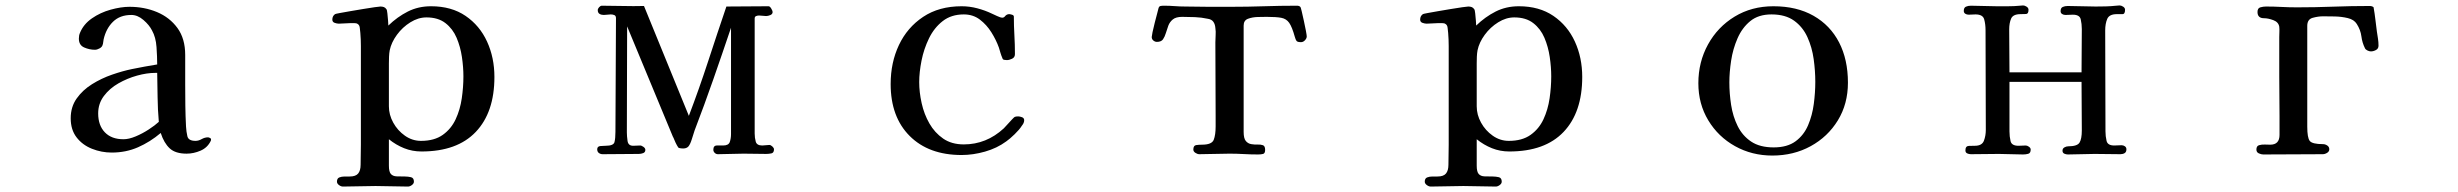

<svg xmlns="http://www.w3.org/2000/svg" viewBox="-20 -565 9040 706"><path d="M564 -117Q560 -162 559.5 -207Q559 -252 558 -297H551Q520 -297 484 -287Q448 -277 415.5 -258.5Q383 -240 362 -212Q341 -184 341 -148Q341 -104 365.5 -78.5Q390 -53 434 -53Q454 -53 479 -63.5Q504 -74 527 -89Q550 -104 564 -117ZM756 -53Q756 -49 755 -47Q743 -22 717.5 -11Q692 0 666 0Q625 0 604 -19.5Q583 -39 571 -76Q532 -43 487.5 -23.5Q443 -4 391 -4Q353 -4 318 -18Q283 -32 261.5 -60Q240 -88 240 -130Q240 -172 262 -203Q284 -234 318.5 -255.5Q353 -277 392 -290.5Q431 -304 465 -311Q488 -316 511.5 -320Q535 -324 558 -328Q558 -356 555.5 -392Q553 -428 539 -453Q529 -473 507.5 -491.5Q486 -510 463 -510Q421 -510 395.5 -485Q370 -460 361 -420Q360 -416 359.5 -410Q359 -404 357 -399Q355 -392 346 -387Q337 -382 329 -382Q309 -382 289.5 -390.5Q270 -399 270 -423Q270 -435 274 -444Q287 -476 318 -497.5Q349 -519 387 -529.5Q425 -540 456 -540Q511 -540 557.5 -520.5Q604 -501 632.5 -462Q661 -423 661 -363Q661 -336 661 -308.5Q661 -281 661 -254Q661 -215 661.5 -176.5Q662 -138 664 -100Q665 -81 669 -64Q673 -47 699 -47Q710 -47 721.5 -53.5Q733 -60 745 -60Q747 -60 751.5 -58Q756 -56 756 -53Z M1684 -284Q1684 -318 1678.5 -355.5Q1673 -393 1659 -426Q1645 -459 1618 -480Q1591 -501 1548 -501Q1518 -501 1489 -483Q1460 -465 1439.5 -437Q1419 -409 1413 -380Q1411 -369 1410.5 -356.5Q1410 -344 1410 -332Q1410 -292 1410 -253Q1410 -214 1410 -174Q1410 -143 1426 -114Q1442 -85 1469 -66Q1496 -47 1528 -47Q1577 -47 1608 -69Q1639 -91 1655.5 -126.5Q1672 -162 1678 -203.5Q1684 -245 1684 -284ZM1798 -282Q1798 -152 1729.5 -80Q1661 -8 1530 -8Q1496 -8 1466 -20Q1436 -32 1410 -53V44Q1410 67 1417.5 75Q1425 83 1438.5 83.5Q1452 84 1469 84Q1480 84 1491 86.5Q1502 89 1502 103Q1502 110 1494.5 115.5Q1487 121 1480 121Q1450 121 1420.5 120Q1391 119 1361 119Q1331 119 1301 120Q1271 121 1241 121Q1234 121 1226.5 115.5Q1219 110 1219 103Q1219 91 1227.5 87.5Q1236 84 1247.5 84Q1259 84 1266 84Q1288 84 1297 73Q1306 62 1306 41Q1306 22 1306.5 4Q1307 -14 1307 -33V-346Q1307 -371 1307 -395.5Q1307 -420 1305 -444Q1304 -452 1303 -462.5Q1302 -473 1295 -477Q1291 -480 1282.5 -480Q1274 -480 1269 -480Q1259 -480 1248 -479Q1237 -478 1226 -478Q1219 -478 1210.5 -481Q1202 -484 1202 -493Q1202 -506 1212 -513Q1213 -514 1229 -517Q1245 -520 1268.5 -524Q1292 -528 1316 -532Q1340 -536 1357.5 -538.5Q1375 -541 1379 -541Q1386 -541 1391.5 -539Q1397 -537 1401 -531Q1403 -529 1404.5 -515.5Q1406 -502 1407 -488.5Q1408 -475 1408 -471Q1441 -503 1479.5 -522.5Q1518 -542 1565 -542Q1640 -542 1692 -506.5Q1744 -471 1771 -412Q1798 -353 1798 -282Z M2826 -16Q2826 -3 2816.5 -1Q2807 1 2797 1Q2776 1 2755.5 0.5Q2735 0 2714 0Q2691 0 2667 1Q2643 2 2620 2Q2613 2 2608 -3Q2603 -8 2603 -14Q2603 -30 2616 -30Q2629 -30 2639 -30Q2659 -30 2663.5 -43Q2668 -56 2668 -72V-463Q2636 -368 2603 -273.5Q2570 -179 2534 -85Q2530 -73 2524 -53.5Q2518 -34 2511 -26Q2507 -22 2502 -20.5Q2497 -19 2492 -19Q2488 -19 2484 -19.5Q2480 -20 2476 -21Q2474 -22 2469 -31Q2464 -40 2460 -50Q2456 -60 2454 -63L2286 -468Q2286 -371 2285.5 -273.5Q2285 -176 2285 -78Q2285 -65 2287.5 -47Q2290 -29 2308 -29Q2315 -29 2321 -29.5Q2327 -30 2334 -30Q2339 -30 2346 -25Q2353 -20 2353 -14Q2353 -5 2345 -2Q2337 1 2329 1L2196 2Q2188 2 2182 -2.5Q2176 -7 2176 -16Q2176 -27 2188 -28Q2200 -29 2207 -29Q2236 -29 2239.5 -42.5Q2243 -56 2243 -80Q2243 -185 2244 -289.5Q2245 -394 2245 -498Q2245 -507 2239 -509.5Q2233 -512 2226 -512Q2219 -512 2213 -511Q2207 -510 2200 -510Q2191 -510 2184.5 -514Q2178 -518 2178 -528Q2178 -533 2183 -538.5Q2188 -544 2193 -544Q2232 -544 2270.5 -543Q2309 -542 2348 -543L2513 -139Q2551 -239 2584 -340Q2617 -441 2651 -541Q2689 -541 2728 -541.5Q2767 -542 2806 -542Q2811 -542 2816 -533.5Q2821 -525 2821 -521Q2821 -513 2812.5 -509.5Q2804 -506 2797 -506Q2790 -506 2784 -507Q2778 -508 2771 -508Q2766 -508 2760.5 -506Q2755 -504 2755 -497V-74Q2755 -58 2759 -44Q2763 -30 2783 -30Q2790 -30 2796 -31Q2802 -32 2809 -32Q2814 -32 2820 -26.5Q2826 -21 2826 -16Z M3746 -123Q3746 -117 3743.5 -112Q3741 -107 3737 -102Q3729 -89 3711 -71.5Q3693 -54 3680 -45Q3646 -20 3602 -7.5Q3558 5 3516 5Q3395 5 3325 -65Q3255 -135 3255 -256Q3255 -335 3285.5 -399.5Q3316 -464 3374.5 -503Q3433 -542 3516 -542Q3545 -542 3573.5 -534.5Q3602 -527 3627 -515Q3634 -512 3646.5 -506Q3659 -500 3666 -500Q3672 -500 3677 -507Q3683 -513 3691 -513Q3694 -513 3701 -511Q3708 -509 3708 -504Q3708 -470 3710 -435.5Q3712 -401 3712 -366Q3712 -354 3701.5 -349Q3691 -344 3682 -344Q3678 -344 3672.5 -345Q3667 -346 3666 -351Q3662 -360 3659 -370Q3656 -380 3653 -390Q3643 -418 3625.5 -446Q3608 -474 3583 -493Q3558 -512 3524 -512Q3478 -512 3446.5 -487.5Q3415 -463 3396 -424Q3377 -385 3368.5 -342Q3360 -299 3360 -263Q3360 -226 3369 -185.5Q3378 -145 3397.5 -111Q3417 -77 3448 -55.5Q3479 -34 3524 -34Q3607 -34 3671 -93Q3675 -97 3683.5 -106.5Q3692 -116 3700.5 -125Q3709 -134 3711 -135Q3715 -137 3724 -137Q3730 -137 3738 -134Q3746 -131 3746 -123Z M4785 -431Q4785 -424 4778.5 -417Q4772 -410 4764 -410Q4751 -410 4747.5 -414.5Q4744 -419 4741 -430Q4731 -466 4720.5 -481Q4710 -496 4691.5 -499.5Q4673 -503 4638 -503Q4626 -503 4605.5 -502.5Q4585 -502 4569 -496Q4553 -490 4553 -471V-80Q4553 -56 4561 -46.5Q4569 -37 4581 -35Q4593 -33 4604.5 -33.5Q4616 -34 4624 -31Q4632 -28 4632 -14Q4632 -1 4624.5 1Q4617 3 4606 3Q4580 3 4553.5 1.5Q4527 0 4501 0Q4473 0 4445.5 1Q4418 2 4390 2Q4383 2 4375.5 -3Q4368 -8 4368 -15Q4368 -30 4378.5 -31.5Q4389 -33 4400 -33Q4436 -33 4443 -51Q4450 -69 4450 -100V-139Q4450 -207 4449.5 -274.5Q4449 -342 4449 -409Q4449 -423 4450 -436Q4451 -449 4449 -462Q4448 -476 4441.5 -485Q4435 -494 4421 -496Q4398 -501 4374 -502Q4350 -503 4327 -503Q4304 -503 4292.5 -493.5Q4281 -484 4276 -470.5Q4271 -457 4267 -443.5Q4263 -430 4256.5 -420.5Q4250 -411 4234 -411Q4227 -411 4221 -416Q4215 -421 4215 -429Q4215 -432 4218 -447Q4221 -462 4226 -481Q4231 -500 4235 -515.5Q4239 -531 4240 -535Q4242 -542 4247.5 -543Q4253 -544 4260 -544Q4280 -544 4299.5 -542.5Q4319 -541 4339 -541Q4381 -540 4423 -540Q4465 -540 4507 -540Q4568 -540 4628 -542Q4688 -544 4749 -544Q4757 -544 4761 -540Q4763 -539 4766.5 -523.5Q4770 -508 4774.5 -488Q4779 -468 4782 -451.5Q4785 -435 4785 -431Z M5684 -284Q5684 -318 5678.5 -355.5Q5673 -393 5659 -426Q5645 -459 5618 -480Q5591 -501 5548 -501Q5518 -501 5489 -483Q5460 -465 5439.5 -437Q5419 -409 5413 -380Q5411 -369 5410.5 -356.5Q5410 -344 5410 -332Q5410 -292 5410 -253Q5410 -214 5410 -174Q5410 -143 5426 -114Q5442 -85 5469 -66Q5496 -47 5528 -47Q5577 -47 5608 -69Q5639 -91 5655.5 -126.5Q5672 -162 5678 -203.5Q5684 -245 5684 -284ZM5798 -282Q5798 -152 5729.5 -80Q5661 -8 5530 -8Q5496 -8 5466 -20Q5436 -32 5410 -53V44Q5410 67 5417.5 75Q5425 83 5438.5 83.5Q5452 84 5469 84Q5480 84 5491 86.5Q5502 89 5502 103Q5502 110 5494.5 115.5Q5487 121 5480 121Q5450 121 5420.5 120Q5391 119 5361 119Q5331 119 5301 120Q5271 121 5241 121Q5234 121 5226.5 115.5Q5219 110 5219 103Q5219 91 5227.5 87.5Q5236 84 5247.5 84Q5259 84 5266 84Q5288 84 5297 73Q5306 62 5306 41Q5306 22 5306.5 4Q5307 -14 5307 -33V-346Q5307 -371 5307 -395.5Q5307 -420 5305 -444Q5304 -452 5303 -462.5Q5302 -473 5295 -477Q5291 -480 5282.5 -480Q5274 -480 5269 -480Q5259 -480 5248 -479Q5237 -478 5226 -478Q5219 -478 5210.5 -481Q5202 -484 5202 -493Q5202 -506 5212 -513Q5213 -514 5229 -517Q5245 -520 5268.5 -524Q5292 -528 5316 -532Q5340 -536 5357.5 -538.5Q5375 -541 5379 -541Q5386 -541 5391.5 -539Q5397 -537 5401 -531Q5403 -529 5404.5 -515.5Q5406 -502 5407 -488.5Q5408 -475 5408 -471Q5441 -503 5479.5 -522.5Q5518 -542 5565 -542Q5640 -542 5692 -506.5Q5744 -471 5771 -412Q5798 -353 5798 -282Z M6655 -264Q6655 -305 6649 -348Q6643 -391 6626 -428.5Q6609 -466 6577 -489Q6545 -512 6494 -512Q6446 -512 6416 -487.5Q6386 -463 6369 -424Q6352 -385 6345.5 -342Q6339 -299 6339 -262Q6339 -221 6345.5 -179Q6352 -137 6369.5 -101.5Q6387 -66 6419 -44.5Q6451 -23 6502 -23Q6552 -23 6582.5 -45.5Q6613 -68 6628.5 -104.5Q6644 -141 6649.5 -183Q6655 -225 6655 -264ZM6775 -261Q6775 -183 6738 -122.5Q6701 -62 6638 -27.5Q6575 7 6497 7Q6422 7 6360 -27.5Q6298 -62 6261.5 -122.5Q6225 -183 6225 -259Q6225 -337 6260.5 -401.5Q6296 -466 6358.5 -504Q6421 -542 6501 -542Q6587 -542 6648.5 -507Q6710 -472 6742.5 -409Q6775 -346 6775 -261Z M7799 -16Q7799 -6 7792.5 -2Q7786 2 7777 2Q7753 2 7729.5 1.5Q7706 1 7682 1Q7657 1 7633 2Q7609 3 7584 3Q7577 3 7570.5 0Q7564 -3 7564 -11Q7564 -19 7571 -23Q7578 -27 7585 -27Q7618 -27 7626.5 -40.5Q7635 -54 7635 -85Q7635 -130 7634.5 -175Q7634 -220 7634 -264H7369V-82Q7369 -63 7373 -46Q7377 -29 7402 -29Q7409 -29 7415.5 -29.5Q7422 -30 7429 -30Q7434 -30 7440.5 -25.5Q7447 -21 7447 -15Q7447 -2 7438 0.5Q7429 3 7419 3Q7397 3 7375 2Q7353 1 7330 1Q7305 1 7279 1.5Q7253 2 7227 2Q7220 2 7213.5 -1Q7207 -4 7207 -12Q7207 -28 7219.5 -28.5Q7232 -29 7242 -29Q7268 -29 7275 -47.5Q7282 -66 7282 -87Q7282 -179 7281.5 -271Q7281 -363 7281 -454Q7281 -476 7276 -494Q7271 -512 7244 -512Q7238 -512 7231.5 -511.5Q7225 -511 7219 -511Q7212 -511 7206.5 -514.5Q7201 -518 7201 -525Q7201 -537 7209 -540.5Q7217 -544 7227 -544Q7250 -544 7274 -543Q7298 -542 7321 -542Q7342 -542 7364 -542Q7386 -542 7407 -544Q7410 -544 7413 -544.5Q7416 -545 7419 -545Q7425 -545 7432 -540.5Q7439 -536 7439 -529Q7439 -514 7430 -513.5Q7421 -513 7410 -513Q7382 -513 7375 -496.5Q7368 -480 7368 -457Q7368 -417 7368.5 -378Q7369 -339 7369 -299H7634Q7634 -339 7634.5 -378.5Q7635 -418 7635 -458Q7635 -477 7631 -494Q7627 -511 7602 -511Q7595 -511 7588.5 -510.5Q7582 -510 7575 -510Q7568 -510 7562.5 -513.5Q7557 -517 7557 -524Q7557 -536 7565 -539.5Q7573 -543 7583 -543Q7609 -543 7635 -542Q7661 -541 7686 -541Q7705 -541 7723.5 -541.5Q7742 -542 7761 -544Q7764 -544 7767.5 -544.5Q7771 -545 7774 -545Q7780 -545 7787 -540.5Q7794 -536 7794 -529Q7794 -513 7784.5 -513Q7775 -513 7764 -513Q7736 -513 7728.5 -495.5Q7721 -478 7721 -453Q7721 -361 7721.5 -268Q7722 -175 7722 -82Q7722 -64 7726 -47Q7730 -30 7754 -30Q7761 -30 7767.5 -30.5Q7774 -31 7781 -31Q7788 -31 7793.5 -27Q7799 -23 7799 -16Z M8726 -397Q8726 -386 8716.5 -381Q8707 -376 8698 -376Q8692 -376 8685 -379.5Q8678 -383 8676 -388Q8666 -408 8663 -431.5Q8660 -455 8646 -477Q8636 -493 8613 -498.5Q8590 -504 8565 -504.5Q8540 -505 8522 -505Q8504 -505 8484 -499.5Q8464 -494 8464 -470V-99Q8464 -59 8473 -47Q8482 -35 8522 -35Q8530 -35 8537.5 -30Q8545 -25 8545 -16Q8545 -8 8537 -3Q8529 2 8521 2Q8466 2 8411.5 2.5Q8357 3 8302 3Q8295 3 8286 -1Q8277 -5 8277 -15Q8277 -28 8286.5 -31Q8296 -34 8308 -33.5Q8320 -33 8328 -33Q8362 -33 8362 -69V-137Q8361 -210 8361 -283Q8361 -356 8361 -429Q8361 -438 8361.5 -447.5Q8362 -457 8361 -467Q8358 -484 8339 -491Q8320 -498 8305 -498Q8281 -498 8281 -521Q8281 -535 8291.5 -538Q8302 -541 8312 -541Q8341 -541 8369 -539.5Q8397 -538 8426 -538Q8493 -538 8559.5 -540.5Q8626 -543 8693 -543Q8702 -543 8707 -539Q8709 -537 8708 -537Q8712 -515 8714.5 -493Q8717 -471 8720 -449Q8722 -436 8724 -423Q8726 -410 8726 -397Z"/></svg>

Font: Kaisei Tokumin Medium
Style: Regular
Weight: 500
Designer: Font-Kai, 金井和夫
Foundry: KAZUO KANAI
Version: Version 5.003